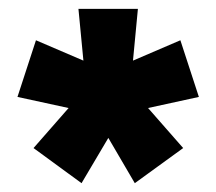

<svg xmlns="http://www.w3.org/2000/svg" viewBox="-20 -645 488 433"><path d="M163.9 -231.9 55.6 -311.1 134.7 -401.4 19.4 -426.4 61.1 -554.2 168.1 -508.3 156.9 -625H291L279.9 -508.3L386.8 -554.2L428.5 -426.4L313.9 -401.4L393.1 -311.1L284 -231.9L224.3 -334Z"/></svg>

Font: Afacad Flux Black
Style: Regular
Weight: 900
Designer: Kristian Moeller
Foundry: Dicotype
Version: Version 1.100